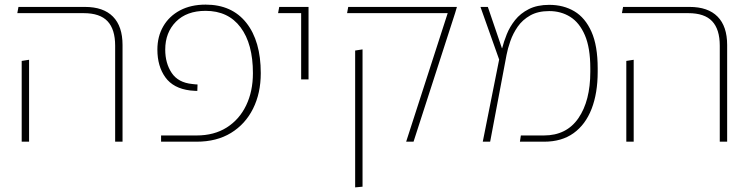

<svg xmlns="http://www.w3.org/2000/svg" viewBox="-20 -614 3256 832"><path d="M479 0V-416Q479 -487 446 -522Q413 -557 343 -557H55L60 -584H348Q428 -584 469.5 -542Q511 -500 511 -419V0ZM74 0V-350L106 -355V0Z M678 0V-27H832Q908 -27 962.5 -61.5Q1017 -96 1046.5 -157Q1076 -218 1076 -297Q1076 -424 1022.5 -495.5Q969 -567 871 -567Q789 -567 742.5 -520Q696 -473 696 -399Q696 -340 724 -298Q752 -256 813 -250Q821 -249 826.5 -248.5Q832 -248 836 -248L835 -220Q830 -220 823 -220.5Q816 -221 804 -222Q731 -231 696.5 -279Q662 -327 662 -399Q662 -456 687.5 -500Q713 -544 760 -569Q807 -594 871 -594Q985 -594 1047.5 -515Q1110 -436 1110 -297Q1110 -210 1076.5 -143Q1043 -76 981 -38Q919 0 832 0Z M1285 -270V-584H1317V-270ZM1185 -557 1190 -584H1305V-557Z M1740 0 1920 -557H1484L1489 -584H1960L1952 -557L1772 0ZM1519 198V-395L1551 -400V195Z M2072 0 2143 -356 2062 -584H2094L2155 -405H2156Q2163 -433 2176 -465.5Q2189 -498 2212 -527Q2235 -556 2271.5 -574.5Q2308 -593 2360 -593Q2422 -593 2469 -565Q2516 -537 2543 -476.5Q2570 -416 2570 -318V-303Q2570 -210 2543.5 -142Q2517 -74 2465.5 -37Q2414 0 2338 0H2233L2237 -27H2337Q2435 -27 2486.5 -102Q2538 -177 2538 -303V-318Q2538 -407 2514.5 -461.5Q2491 -516 2451 -541Q2411 -566 2360 -566Q2311 -566 2277.5 -547Q2244 -528 2223.5 -498.5Q2203 -469 2191.5 -436Q2180 -403 2175 -376L2104 0Z M3099 0V-416Q3099 -487 3066 -522Q3033 -557 2963 -557H2675L2680 -584H2968Q3048 -584 3089.5 -542Q3131 -500 3131 -419V0ZM2694 0V-350L2726 -355V0Z"/></svg>

Font: Noto Sans Hebrew Light
Style: Regular
Weight: 100
Version: Version 3.000